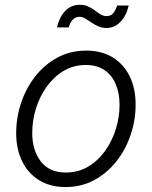

<svg xmlns="http://www.w3.org/2000/svg" viewBox="-20 -756 624 788"><path d="M249 11.7Q186.5 11.7 141.1 -16.1Q95.7 -43.9 71 -93.8Q46.4 -143.6 46.4 -210Q46.4 -273.4 66.7 -334Q86.9 -394.5 125 -442.9Q163.1 -491.2 215.8 -519.8Q268.6 -548.3 334 -548.3Q396.5 -548.3 441.9 -520.8Q487.3 -493.2 512 -443.4Q536.6 -393.6 536.6 -327.1Q536.6 -262.7 516.1 -202.1Q495.6 -141.6 457.5 -93.5Q419.4 -45.4 366.7 -16.8Q314 11.7 249 11.7ZM250.5 -47.9Q302.2 -47.9 343 -72.8Q383.8 -97.7 412.4 -138.2Q440.9 -178.7 455.8 -227.8Q470.7 -276.9 470.7 -325.7Q470.7 -373 455.3 -409.9Q439.9 -446.8 409.2 -468Q378.4 -489.3 332 -489.3Q281.2 -489.3 240.7 -464.8Q200.2 -440.4 171.4 -399.9Q142.6 -359.4 127.4 -310.1Q112.3 -260.7 112.3 -210.4Q112.3 -139.6 147.2 -93.8Q182.1 -47.9 250.5 -47.9ZM417 -641.1Q398.4 -641.1 382.8 -648.2Q367.2 -655.3 354.2 -664.3Q341.3 -673.3 329.6 -680.2Q317.9 -687 305.7 -687Q289.1 -687 277.8 -674.1Q266.6 -661.1 262.2 -643.6H213.9Q222.7 -684.1 246.8 -710.2Q271 -736.3 307.1 -736.3Q327.6 -736.3 342.5 -729.2Q357.4 -722.2 369.4 -713.1Q381.3 -704.1 392.8 -697Q404.3 -689.9 417.5 -689.9Q433.1 -689.9 443.1 -700.2Q453.1 -710.4 460.9 -733.4H508.3Q498 -690.4 473.9 -665.8Q449.7 -641.1 417 -641.1Z"/></svg>

Font: Inter 17pt Light
Style: Italic
Weight: 300
Italic angle: -9.3988°
Version: Version 4.001;git-66647c0bb